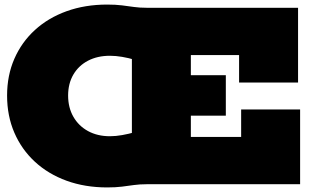

<svg xmlns="http://www.w3.org/2000/svg" viewBox="-20 -806 1366 840"><path d="M449 14Q352 14 271.5 -15.2Q191 -44.5 132.8 -98.2Q74.5 -152 42.8 -225.5Q11 -299 11 -388Q11 -476 42.8 -548.8Q74.5 -621.5 132.8 -674.8Q191 -728 271.5 -757Q352 -786 449 -786Q486.5 -786 514 -782.5Q541.5 -779 566.2 -775.5Q591 -772 621 -772L571 -544Q542.5 -552.5 514.5 -557.2Q486.5 -562 461 -562Q406.5 -562 365.2 -540.5Q324 -519 301 -479.8Q278 -440.5 278 -388Q278 -335.5 301 -295.2Q324 -255 365.2 -232.5Q406.5 -210 461 -210Q486.5 -210 514.5 -215Q542.5 -220 571 -228L621 0Q591 0 566.2 3.5Q541.5 7 514 10.5Q486.5 14 449 14ZM684 -300V-477H968V-300ZM557 0V-772H1284V-445H1026V-565H815V-207H1035V-327H1293V0Z"/></svg>

Font: Hepta Slab ExtraLight Black
Style: Regular
Weight: 900
Version: Version 1.102